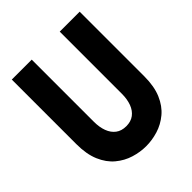

<svg xmlns="http://www.w3.org/2000/svg" viewBox="-197 -824 960 960"><g transform="rotate(-45 283.0 -344.5)"><path d="M523 -243V-700H382V-261Q382 -222 371 -192.5Q360 -163 338 -146.5Q316 -130 283 -130Q250 -130 228 -146.5Q206 -163 195 -192.5Q184 -222 184 -261V-700H43V-243Q43 -172 64 -123Q85 -74 120.5 -44.5Q156 -15 198.5 -2Q241 11 283 11Q325 11 367.5 -2Q410 -15 445.5 -44.5Q481 -74 502 -123Q523 -172 523 -243Z"/></g></svg>

Font: Phudu SemiBold
Style: Regular
Weight: 600
Version: Version 1.005;gftools[0.9.23]